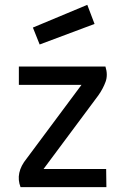

<svg xmlns="http://www.w3.org/2000/svg" viewBox="-20 -774 519 794"><path d="M341 -754 371 -675 144 -590 116 -660ZM58 -499H416Q427 -464 416.5 -435.5Q406 -407 387 -380L160 -75H419L420 0H65Q42 -59 90 -118L317 -423H58Z"/></svg>

Font: Panefresco 500wt
Style: Regular
Weight: 700
Foundry: Campivisivi & Chank Co
Version: Version 1.001